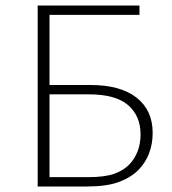

<svg xmlns="http://www.w3.org/2000/svg" viewBox="-20 -678 625 698"><path d="M117 0V-658H487V-624H160V-34H301Q362 -34 396 -46.5Q430 -59 451 -81Q470 -101 480.5 -128.5Q491 -156 491 -189Q491 -257 445.5 -296Q400 -335 303 -335H144V-369H309Q418 -369 476.5 -323Q535 -277 535 -195Q535 -154 521.5 -119.5Q508 -85 483 -60Q455 -32 411 -16Q367 0 295 0Z"/></svg>

Font: Ysabeau SC ExtraLight
Style: Regular
Weight: 250
Designer: Christian Thalmann (Catharsis Fonts)
Version: Version 2.001;gftools[0.9.30]; featfreeze: smcp